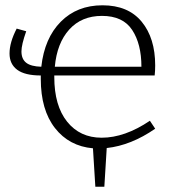

<svg xmlns="http://www.w3.org/2000/svg" viewBox="-20 -553 670 725"><path d="M566 -67Q475 -4 383 6L374 152H340L331 7Q241 -1 187.5 -69.5Q134 -138 134 -255V-268Q74 -268 45 -289.5Q16 -311 16 -351Q16 -393 43 -445L79 -435Q61 -384 61 -359Q61 -330 79 -316Q97 -302 136 -301Q148 -409 209.5 -471Q271 -533 367 -533Q464 -533 515 -471Q566 -409 566 -306Q566 -285 564 -268H185V-262Q185 -154 233.5 -93.5Q282 -33 364 -33Q451 -33 546 -97ZM187 -301H514Q514 -387 479 -440Q444 -493 365 -493Q288 -493 241.5 -441.5Q195 -390 187 -301Z"/></svg>

Font: Bitter Pro Light
Style: Regular
Weight: 300
Designer: Sol Matas, and Bitter project Authors
Foundry: Sol Matas
Version: Version 1.010